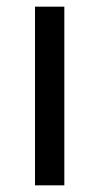

<svg xmlns="http://www.w3.org/2000/svg" viewBox="-20 -556 298 576"><path d="M173 0V-536H85V0Z"/></svg>

Font: Noto Sans Syriac Western
Style: Regular
Weight: 400
Designer: Patrick Giasson and the Monotype Design Team
Foundry: Monotype Imaging Inc.
Version: Version 3.000